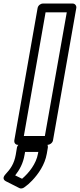

<svg xmlns="http://www.w3.org/2000/svg" viewBox="-32 -795 452 1087"><path d="M222 -25H103L226 -725H346ZM238 25C249 25 265 15 268 0L400 -750C402 -761 394 -775 379 -775H210C199 -775 184 -765 181 -750L49 0C47 11 54 25 69 25ZM93 217 54 198C79 166 99 130 107 82L110 65H185L183 75C173 132 132 184 93 217ZM-2 193C-23 216 -5 228 1 231L78 270C86 274 97 272 105 266C121 255 136 242 150 227C185 190 222 138 233 75L239 40C241 29 234 15 219 15H94C83 15 67 25 64 40L57 82C48 132 28 161 -2 193Z"/></svg>

Font: Asimov
Style: XWidOuIt
Weight: 500
Designer: Google
Version: Version 2.000980; 2014